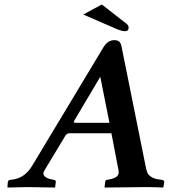

<svg xmlns="http://www.w3.org/2000/svg" viewBox="-20 -838 759 860"><path d="M315.9 -288.1H470.2Q465.3 -315.9 429.2 -494.1Q429.2 -494.1 314 -299.8Q307.1 -288.1 315.9 -288.1ZM632.8 -90.8Q636.7 -72.8 640.4 -64Q644 -55.2 657 -46.1Q669.9 -37.1 691.9 -34.2L706.1 -32.2Q715.8 -30.3 715.8 -22.9L711.9 0L710 2Q672.9 0 633.8 0L450.2 2L448.2 0L451.2 -22.9Q452.1 -30.8 458 -32.2L469.2 -34.2Q491.2 -38.1 502.7 -47.1Q514.2 -56.2 511.2 -73.2L479 -241.2H290Q278.8 -241.2 271 -227.1L178.2 -73.2Q169.4 -58.1 180.2 -48.1Q190.9 -38.1 211.9 -34.2L223.1 -32.2Q230 -31.2 230 -22.9L227.1 0L225.1 2Q137.2 0 101.1 0L15.1 2L13.2 0L15.1 -22.9Q16.1 -30.8 24.9 -32.2L39.1 -34.2Q91.8 -42 123.5 -94.7L443.8 -627Q462.9 -657.7 491.2 -658.2Q507.3 -658.2 514.6 -651.1Q522 -644 524.9 -627ZM436 -817.9 543.9 -733.9Q556.2 -725.1 556.2 -714.8Q556.2 -697.8 539.1 -698.2Q524.9 -698.2 498 -710L353 -772.9Z"/></svg>

Font: Linux Libertine O
Style: Semibold Italic
Weight: 600
Italic angle: -11.5°
Designer: Philipp H. Poll
Foundry: Philipp H. Poll
Version: Version 5.1.2